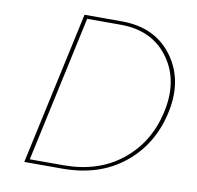

<svg xmlns="http://www.w3.org/2000/svg" viewBox="-75 -736 834 813"><g transform="rotate(10 342.0 -329.0)"><path d="M244 0H81L224 -658H384Q529 -658 604 -554.5Q679 -451 644 -304Q612 -167 507 -83.5Q402 0 244 0ZM626 -304Q660 -446 589.5 -544.5Q519 -643 382 -643H238L102 -15H247Q395 -15 495 -94Q595 -173 626 -304Z"/></g></svg>

Font: EauTestText Thin
Style: Italic
Weight: 250
Italic angle: -12°
Designer: Christian Thalmann (Catharsis Fonts)
Version: Version 0.001;PS 000.001;hotconv 1.0.88;makeotf.lib2.5.64775